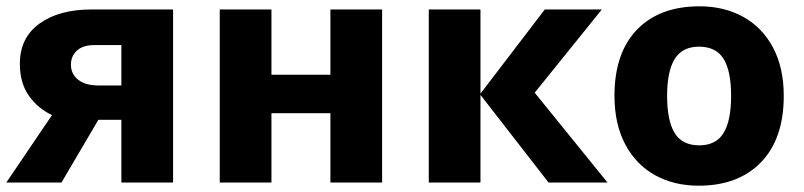

<svg xmlns="http://www.w3.org/2000/svg" viewBox="-24 -579 2550 609"><path d="M-4 0 141 -214Q96 -235 67.5 -275.5Q39 -316 39 -377Q39 -459 101 -504Q163 -549 267 -549H525V0H361V-199H288L171 0ZM288 -308H361V-436H276Q239 -436 220 -418.5Q201 -401 201 -374Q201 -344 224 -326Q247 -308 288 -308Z M837 -342H1024V-549H1188V0H1024V-220H837V0H673V-549H837Z M1885 -549 1672 -285 1903 0H1716L1500 -278V0H1336V-549H1500V-282L1704 -549Z M2192 10Q2114 10 2053.5 -23.5Q1993 -57 1959 -121.5Q1925 -186 1925 -275Q1925 -411 1996.5 -485Q2068 -559 2195 -559Q2273 -559 2333.5 -525.5Q2394 -492 2428 -428Q2462 -364 2462 -275Q2462 -139 2390 -64.5Q2318 10 2192 10ZM2194 -118Q2247 -118 2271 -157Q2295 -196 2295 -275Q2295 -354 2271 -392.5Q2247 -431 2193 -431Q2141 -431 2116.5 -392.5Q2092 -354 2092 -275Q2092 -196 2116 -157Q2140 -118 2194 -118Z"/></svg>

Font: Noto Sans UI ExtraBold
Style: Regular
Weight: 800
Designer: Monotype Design Team
Foundry: Monotype Imaging Inc.
Version: Version 1.001